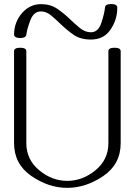

<svg xmlns="http://www.w3.org/2000/svg" viewBox="-20 -908 660 940"><path d="M510.7 -657.2Q510.7 -674.3 541 -674.3Q570.8 -674.3 570.8 -657.2V-207Q570.8 -104 485.6 -46.1Q400.4 11.7 309.1 11.7Q217.8 11.7 133.3 -46.6Q48.8 -105 48.8 -207V-657.2Q48.8 -674.3 78.6 -674.3Q108.9 -674.3 108.9 -657.2V-207Q108.9 -127 171.6 -74.7Q234.4 -22.5 309.1 -22.5Q384.3 -22.5 447.5 -74.5Q510.7 -126.5 510.7 -207ZM424.8 -714.4Q374 -714.4 340.8 -737.3Q307.6 -760.3 272.9 -793.9Q254.9 -811.5 231 -831.8Q207 -852.1 180.7 -852.1Q145 -852.1 128.7 -809.1Q112.3 -766.1 108.9 -738.3Q106.9 -721.7 76.7 -721.7Q48.8 -723.1 48.8 -739.7Q49.8 -800.8 88.4 -844.7Q127 -887.7 180.7 -887.7Q226.6 -887.7 259.3 -865.7Q292 -843.8 324.7 -812Q343.8 -793.5 370.1 -771.7Q396.5 -750 424.8 -750Q460.9 -750 476.1 -795.9Q491.2 -841.8 494.1 -871.6Q495.6 -888.2 524.4 -888.2Q554.2 -888.2 554.2 -870.6Q554.2 -810.1 520 -761.7Q487.3 -714.4 424.8 -714.4Z"/></svg>

Font: Gayathri Thin
Style: Regular
Weight: 100
Designer: Binoy Dominic <binoy.domenic@gmail.com>
Foundry: SMC
Version: Version 1.000